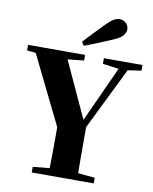

<svg xmlns="http://www.w3.org/2000/svg" viewBox="-104 -1070 917 1147"><g transform="rotate(10 354.5 -496.5)"><path d="M329 -821Q359 -853 389.5 -885.5Q420 -918 448 -946Q474 -972 491.5 -982.5Q509 -993 528 -993Q553 -993 568 -976.5Q583 -960 583 -940Q583 -925 570 -906Q557 -887 518 -870Q475 -851 431.5 -833.5Q388 -816 344 -799ZM169 0V-34L332 -50H378L545 -34V0ZM269 0Q270 -39 270.5 -72.5Q271 -106 271.5 -143.5Q272 -181 272 -229.5Q272 -278 272 -347H442Q442 -279 442 -230.5Q442 -182 442 -144.5Q442 -107 442.5 -73Q443 -39 444 0ZM293 -250 49 -747H242L434 -330H404L412 -348L594 -747H650L406 -250ZM15 -713V-747H361V-713L221 -698H174ZM475 -713V-747H709V-713L610 -698H585Z"/></g></svg>

Font: Noto Serif SC ExtraLight Black
Style: Regular
Weight: 900
Version: Version 2.002-H1;hotconv 1.1.0;makeotfexe 2.6.0